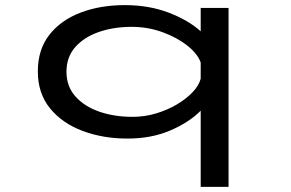

<svg xmlns="http://www.w3.org/2000/svg" viewBox="-20 -531 1140 751"><path d="M479 11Q382.5 11 302.8 -19Q223 -49 175.5 -107.5Q128 -166 128 -251.5Q128 -337.5 173.2 -395Q218.5 -452.5 295.5 -481.8Q372.5 -511 468 -511Q562.5 -511 639.8 -481.5Q717 -452 765 -408.5V-500H874V200H765V-98Q720 -52.5 646.2 -20.8Q572.5 11 479 11ZM240 -250.5Q240 -193 275 -153.8Q310 -114.5 368.5 -94.2Q427 -74 498.5 -74Q545.5 -74 590 -87.2Q634.5 -100.5 671.8 -122.5Q709 -144.5 733.8 -170.8Q758.5 -197 765 -223.5V-286.5Q753.5 -320 713.5 -352Q673.5 -384 616 -405Q558.5 -426 495 -426Q425 -426 367 -406Q309 -386 274.5 -347Q240 -308 240 -250.5Z"/></svg>

Font: Trispace Expanded
Style: Regular
Weight: 400
Width: 7
Designer: Tyler Finck
Foundry: Etcetera Type Company
Version: Version 1.210; ttfautohint (v1.8.3)